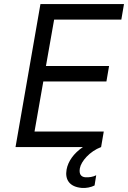

<svg xmlns="http://www.w3.org/2000/svg" viewBox="-20 -720 627 940"><path d="M56 0H386C340 31 313 71 306 110C297 160 321 195 380 200C400 202 426 197 443 188L451 138C436 146 416 149 398 148C377 146 366 133 371 104C377 70 419 21 475 0L488 -76H149L192 -321H501L514 -397H205L245 -624H574L587 -700H178Z"/></svg>

Font: Fixel Display
Style: Italic
Weight: 400
Italic angle: -10°
Designer: AlfaBravo + MacPaw
Foundry: Kyrylo Tkachov, Marchela Mozhyna, Serhii Makarenko, Maria Weinstein, Zakhar Kryvoshyya
Version: Version 1.210;Glyphs 3.2 (3217)